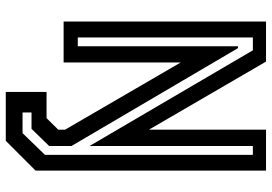

<svg xmlns="http://www.w3.org/2000/svg" viewBox="-158 -582 940 664"><g transform="rotate(90 312.0 -250.0)"><path d="M298 200V59H388.5L428.5 18.5V-5L196 -405V0H54.5V-700H193L428.5 -295V-700H570V97L467 200ZM369 142H440.5L515.5 64.5V-654.5H485V-89.5L154 -654.5H109.5V-49H140V-603H146.5L485 -27V50L425.5 111H369Z"/></g></svg>

Font: Tourney Thin SemiBold
Style: Regular
Weight: 600
Version: Version 1.015